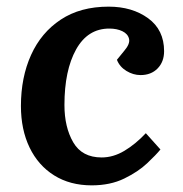

<svg xmlns="http://www.w3.org/2000/svg" viewBox="-20 -544 552 578"><path d="M307 -524Q378 -524 426 -489Q474 -454 474 -390Q474 -358 454.5 -338Q435 -318 403 -318Q381 -318 360.5 -330.5Q340 -343 332 -364L354 -391Q372 -412 368.5 -427Q365 -442 348.5 -450Q332 -458 309 -458Q244 -458 209 -395Q174 -332 174 -228Q174 -161 200.5 -115.5Q227 -70 286 -70Q321 -70 354.5 -90Q388 -110 419 -143L463 -94Q450 -78 423 -52.5Q396 -27 354 -6.5Q312 14 256 14Q191 14 143 -16Q95 -46 69 -100Q43 -154 43 -225Q43 -311 73.5 -378.5Q104 -446 163 -485Q222 -524 307 -524Z"/></svg>

Font: Literata 12pt SemiBold
Style: Italic
Weight: 600
Italic angle: -2°
Designer: Latin by Veronika Burian and Jose Scaglione. Greek by Irene Vlachou. Cyrillic by Vera Evstafieva
Foundry: TypeTogether
Version: Version 3.002